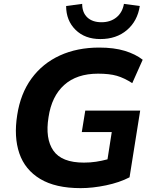

<svg xmlns="http://www.w3.org/2000/svg" viewBox="-20 -962 785 993"><path d="M51 0ZM397 11Q267 11 188 -36.5Q109 -84 80 -169Q51 -254 69 -367Q86 -478 143 -556Q200 -634 289.5 -675Q379 -716 493 -716Q570 -716 625.5 -699Q681 -682 718 -653L664 -532Q622 -559 584 -570Q546 -581 487 -581Q377 -581 312 -522.5Q247 -464 231 -356Q213 -245 256 -183Q299 -121 414 -121Q447 -121 476.5 -125.5Q506 -130 536 -138L558 -279H403L421 -390H705L650 -45Q598 -18 528.5 -3.5Q459 11 397 11ZM499 -760Q419 -760 370.5 -808Q322 -856 322 -931L405 -942Q405 -897 431.5 -872Q458 -847 505 -847Q551 -847 582 -872Q613 -897 621 -942L703 -931Q691 -853 636.5 -806.5Q582 -760 499 -760Z"/></svg>

Font: Winston
Style: Bold Italic
Weight: 700
Italic angle: -9°
Designer: Original fonts by Vernon Adams / Changes by Cristiano Sobral
Foundry: Original fonts by Vernon Adams / Changes by Cristiano Sobral
Version: Version 2.503;July 17, 2020;FontCreator 13.0.0.2655 64-bit